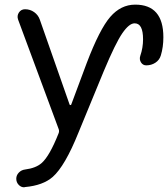

<svg xmlns="http://www.w3.org/2000/svg" viewBox="-20 -586 712 812"><path d="M274.4 -143.6Q275.4 -141.6 277.8 -141.6Q280.3 -141.6 281.2 -143.6L346.7 -319.3Q401.4 -462.9 446.3 -514.6Q491.2 -566.4 551.8 -566.4Q670.9 -566.4 670.9 -428.7Q670.9 -386.7 660.2 -351.6Q654.3 -332 637.2 -320.8Q620.1 -309.6 598.6 -309.6Q584 -309.6 576.2 -322.3Q568.4 -335 573.2 -349.6Q585 -383.8 585 -419.9Q585 -487.3 549.8 -487.3Q549.8 -487.3 548.8 -487.3Q526.4 -487.3 497.6 -445.8Q468.8 -404.3 418.9 -285.2L311.5 -24.4Q254.9 116.2 203.1 162.1Q162.1 198.2 85.9 205.1Q84 206.1 82 206.1Q69.3 206.1 59.6 196.3Q48.8 185.5 48.8 169.9Q48.8 155.3 59.6 144Q70.3 132.8 85.9 130.9Q131.8 125 156.2 103.5Q189.5 74.2 227.5 -21.5Q231.4 -30.3 228.5 -39.1L56.6 -502.9Q50.8 -519.5 60.1 -533.2Q69.3 -546.9 85.9 -546.9Q107.4 -546.9 124.5 -534.7Q141.6 -522.5 148.4 -502.9Z"/></svg>

Font: Gen Jyuu GothicX Regular
Style: Regular
Weight: 400
Designer: [Source Han Sans]
Ryoko NISHIZUKA  (kana & ideographs); Paul D. Hunt (Latin, Greek & Cyrillic); Wenlong ZHANG  (bopomofo
Version: Version 1.002.20150607